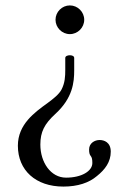

<svg xmlns="http://www.w3.org/2000/svg" viewBox="-20 -459 475 709"><path d="M321 143C321 173 281 197 224 197C167 197 129 140 129 75C129 28 144 -1 184 -38C249 -97 254 -156 254 -199V-245C254 -252 246 -255 238 -255C230 -255 221 -252 221 -245V-201C221 -177 220 -153 207 -128C198 -111 178 -95 155 -78C108 -44 46 0 46 79C46 170 112 230 214 230C267 230 309 216 338 191C368 167 389 139 389 101C389 66 364 58 348 58C329 58 309 70 309 93C309 106 311 112 315 117C319 122 321 128 321 143ZM291 -386C291 -415 267 -439 238 -439C209 -439 185 -415 185 -386C185 -357 209 -333 238 -333C267 -333 291 -357 291 -386Z"/></svg>

Font: Libertinus Math
Style: Regular
Weight: 400
Designer: Philipp H. Poll
Foundry: Khaled Hosny
Version: Version 6.2